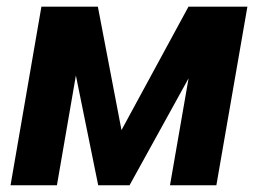

<svg xmlns="http://www.w3.org/2000/svg" viewBox="-20 -548 776 568"><path d="M339.4 -163.1 537.6 -528.3H654.8L363.3 0H270.5L163.1 -528.3H269.5ZM239.7 -528.3 148.4 0H11.2L102.5 -528.3ZM482.9 0 574.7 -528.3H711.9L620.1 0Z"/></svg>

Font: Roboto
Style: Bold Italic
Weight: 700
Italic angle: -12°
Designer: Christian Robertson
Foundry: Google
Version: Version 3.0